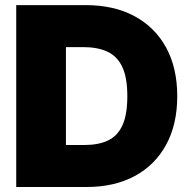

<svg xmlns="http://www.w3.org/2000/svg" viewBox="-20 -748 760 768"><path d="M326.2 0H127V-168H317.9Q373.5 -168 411.9 -186Q450.2 -204.1 469.7 -246.8Q489.3 -289.6 489.3 -363.3Q489.3 -437.5 469.2 -480.2Q449.2 -522.9 409.7 -541.3Q370.1 -559.6 312 -559.6H124V-727.5H323.2Q435.5 -727.5 517.6 -683.6Q599.6 -639.6 644.3 -558.1Q689 -476.6 689 -363.3Q689 -250.5 644.5 -168.9Q600.1 -87.4 518.8 -43.7Q437.5 0 326.2 0ZM243.7 -727.5V0H44.9V-727.5Z"/></svg>

Font: Inter 18pt Black
Style: Regular
Weight: 900
Designer: Rasmus Andersson
Foundry: rsms
Version: Version 4.001;git-66647c0bb